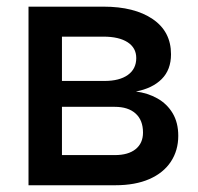

<svg xmlns="http://www.w3.org/2000/svg" viewBox="-20 -549 587 569"><path d="M64.5 0V-529.3H286.6Q378.4 -529.3 432.6 -492.4Q486.8 -455.6 486.8 -388.2Q486.8 -342.3 459.2 -314.7Q431.6 -287.1 382.8 -277.8Q418 -273.4 446.5 -257.3Q475.1 -241.2 491.7 -213.4Q508.3 -185.5 508.3 -146.5Q508.3 -103 486.3 -69.8Q464.4 -36.6 422.6 -18.3Q380.9 0 321.3 0ZM163.6 -89.4H320.3Q359.9 -89.4 381.8 -106.9Q403.8 -124.5 403.8 -156.2Q403.8 -192.9 381.8 -212.6Q359.9 -232.4 320.3 -232.4H163.6ZM163.6 -309.1H289.6Q334 -309.1 358.9 -326.9Q383.8 -344.7 383.8 -377Q383.8 -407.2 358.2 -423.8Q332.5 -440.4 286.6 -440.4H163.6Z"/></svg>

Font: Inter 24pt Medium
Style: Regular
Weight: 500
Designer: Rasmus Andersson
Foundry: rsms
Version: Version 4.001;git-66647c0bb